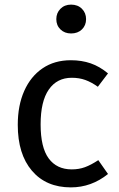

<svg xmlns="http://www.w3.org/2000/svg" viewBox="-20 -800 517 832"><path d="M448 -482 404 -424Q376 -444 349.5 -453.5Q323 -463 291 -463Q227 -463 191.5 -412Q156 -361 156 -261Q156 -161 191 -113.5Q226 -66 291 -66Q322 -66 348 -75.5Q374 -85 406 -106L448 -46Q376 12 287 12Q180 12 118.5 -60Q57 -132 57 -259Q57 -343 85 -406Q113 -469 164.5 -504Q216 -539 287 -539Q334 -539 373 -525.5Q412 -512 448 -482ZM353 -717Q353 -690 335 -672.5Q317 -655 288 -655Q260 -655 242 -672.5Q224 -690 224 -717Q224 -744 242 -762Q260 -780 288 -780Q317 -780 335 -762Q353 -744 353 -717Z"/></svg>

Font: FiraGO
Style: Regular
Weight: 400
Designer: bBox Type
Foundry: bBox Type GmbH
Version: Version 1.001;April 20, 2020;FontCreator 12.0.0.2555 64-bit